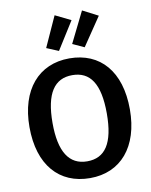

<svg xmlns="http://www.w3.org/2000/svg" viewBox="-104 -1049 898 1139"><g transform="rotate(-10 345.5 -479.0)"><path d="M222 -790 294 -760 399 -927 305 -973ZM378 -787 448 -755 563 -925 470 -973ZM346 -706C161 -706 43 -570 43 -345C43 -116 160 15 346 15C530 15 648 -120 648 -346C648 -575 532 -706 346 -706ZM346 -605C453 -605 509 -526 509 -346C509 -165 453 -86 346 -86C237 -86 182 -172 182 -345C182 -525 239 -605 346 -605Z"/></g></svg>

Font: Fira Sans Medium
Style: Regular
Weight: 500
Designer: Carrois Corporate & Edenspiekermann AG
Foundry: Carrois Corporate GbR & Edenspiekermann AG
Version: Version 4.203